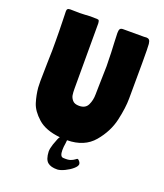

<svg xmlns="http://www.w3.org/2000/svg" viewBox="-159 -825 942 1102"><g transform="rotate(20 312.0 -274.5)"><path d="M572 -568 571 -353Q571 -297 553.5 -219Q536 -141 479.5 -74Q423 -7 318 -6Q318 -2 316 14Q312 36 312 56Q312 96 332 97Q361 99 376 93.5Q391 88 400 81Q409 74 411 74Q417 74 424 83Q431 92 431 99Q431 112 412 128.5Q393 145 367 157.5Q341 170 323 171Q283 172 263 155Q243 138 241 91Q241 72 250 45Q257 25 264 8Q266 2 273 -8Q184 -17 137 -59Q90 -101 76.5 -145Q63 -189 59 -234Q58 -244 58 -274Q58 -305 60 -383Q63 -473 62 -517Q62 -577 60 -643Q59 -662 59 -682Q59 -686 58.5 -697Q58 -708 62.5 -713Q67 -718 79 -718L137 -717Q157 -717 166 -718Q188 -720 202 -720L242 -719Q251 -719 253.5 -714.5Q256 -710 257 -698V-298Q257 -276 259.5 -260Q262 -244 274.5 -229.5Q287 -215 315 -215Q354 -215 368 -244.5Q382 -274 382 -309L383 -359Q386 -470 386 -483Q386 -511 385 -521Q385 -556 381 -628L379 -683Q379 -701 384 -708Q389 -715 403 -715H530L545 -716Q555 -716 561.5 -710Q568 -704 570 -686Q572 -669 572 -568Z"/></g></svg>

Font: Barrio
Style: Regular
Weight: 400
Designer: Pablo Cosgaya & Sergio Jimenez
Foundry: Pablo Cosgaya & Sergio Jimenez
Version: Version 1.005